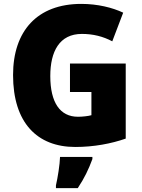

<svg xmlns="http://www.w3.org/2000/svg" viewBox="-20 -744 726 985"><path d="M339 -418V-272H449V-153C432 -148 401 -145 380 -145C288 -145 238 -218 238 -354C238 -480 285 -570 400 -570C458 -570 509 -557 556 -532L612 -679C557 -705 481 -724 397 -724C171 -724 47 -585 47 -359C47 -114 171 10 366 10C461 10 551 -7 625 -33V-418ZM454 72V61H288C287 100 276 168 267 207V221H379C413 170 434 126 454 72Z"/></svg>

Font: Noto Sans Kannada SemiCondensed Black
Style: Regular
Weight: 900
Width: 4
Designer: Jelle Bosma - Monotype Design Team
Foundry: Monotype Imaging Inc.
Version: Version 2.005